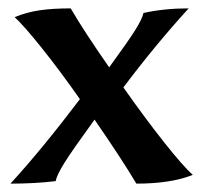

<svg xmlns="http://www.w3.org/2000/svg" viewBox="-20 -433 485 459"><path d="M171 -196Q124 -263 80.5 -317.5Q37 -372 15 -392Q44 -404 75.5 -408.5Q107 -413 149 -413Q181 -358 241 -272Q287 -335 303.5 -361.5Q320 -388 323 -402Q373 -413 431 -413Q350 -324 275 -224Q327 -150 373 -92Q419 -34 441 -15Q389 6 306 6Q271 -53 206 -147Q153 -74 134.5 -44.5Q116 -15 113 0Q64 6 5 6Q81 -77 171 -196Z"/></svg>

Font: Mirza Medium
Style: Regular
Weight: 500
Designer: Arabic design by Kourosh Beigpour, Latin design by Eduardo Tunni, engineering by Lasse Fister
Version: Version 1.0010g